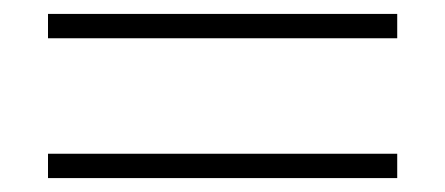

<svg xmlns="http://www.w3.org/2000/svg" viewBox="-20 -528 640 276"><path d="M551 -473H49V-508H551ZM551 -272H49V-307H551Z"/></svg>

Font: Tanohe Sans ExtraLight
Style: Regular
Weight: 250
Designer: Village Type and Design LLC & Cristiano Sobral
Foundry: Cooper Hewitt Smithsonian Design Museum
Version: Version 1.00;September 29, 2021;FontCreator 13.0.0.2655 64-b